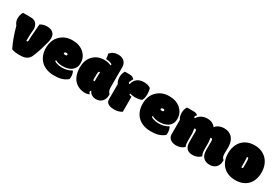

<svg xmlns="http://www.w3.org/2000/svg" viewBox="41 -1697 3950 2714"><g transform="rotate(30 2015.5 -340.5)"><path d="M238.3 -227.1Q238.3 -217.8 238.8 -215.3Q245.1 -212.9 250 -212.9Q264.2 -212.9 264.2 -231.9Q264.2 -281.7 275.9 -419.4Q279.3 -457 281 -478.8Q282.7 -500.5 283.7 -507.3Q330.1 -538.1 394 -538.1Q421.4 -538.1 445.3 -531Q469.2 -523.9 486.8 -509.8Q504.4 -495.6 514.4 -473.9Q524.4 -452.1 524.4 -422.9Q524.4 -388.2 515.1 -353Q469.7 -178.2 424.8 -77.1Q411.6 -48.8 393.1 -32Q374.5 -15.1 352.1 -6.1Q329.6 2.9 303.5 5.9Q277.3 8.8 249 8.8Q236.3 8.8 219.7 7.6Q203.1 6.3 186 4.2Q168.9 2 152.8 -2Q136.7 -5.9 125 -10.7Q89.4 -83.5 60.5 -163.1Q31.7 -242.7 8.3 -330.6Q1 -337.9 -5.9 -348.9Q-12.7 -359.9 -17.6 -373Q-22.5 -386.2 -25.4 -400.6Q-28.3 -415 -28.3 -429.7Q-28.3 -490.7 1 -533.7H122.6Q182.1 -533.7 211.4 -504.2Q240.7 -474.6 248 -418Q243.2 -372.1 240.7 -327.6Q238.3 -283.2 238.3 -238.8Z M814.9 -315.4Q839.4 -315.4 839.4 -334Q839.4 -351.6 813.5 -351.6Q787.6 -351.6 783.7 -323.7Q797.9 -315.4 814.9 -315.4ZM821.3 15.1Q755.4 15.1 701.2 -3.7Q647 -22.5 608.6 -58.8Q570.3 -95.2 549.1 -147.7Q527.8 -200.2 527.8 -267.6Q527.8 -399.4 610.4 -476.1Q686.5 -547.9 803.2 -547.9Q919.4 -547.9 990.7 -483.9Q1061 -419.4 1061 -325.7Q1061 -279.8 1044.4 -248.3Q1027.8 -216.8 999.5 -197Q971.2 -177.2 934.1 -168.5Q897 -159.7 856.4 -159.7Q787.1 -159.7 739.3 -188.5Q735.4 -185.5 735.4 -177.7Q735.4 -163.1 773.9 -150.9Q813 -137.7 861.8 -137.7Q880.9 -137.7 901.4 -140.1Q921.9 -142.6 941.9 -147.7Q961.9 -152.8 981 -160.9Q1000 -168.9 1015.6 -179.7Q1022.5 -173.8 1027.3 -162.6Q1032.2 -151.4 1035.4 -138.7Q1038.6 -126 1040 -113.3Q1041.5 -100.6 1041.5 -91.8Q1041.5 -68.8 1037.1 -51.3Q1013.7 -31.2 988.3 -18.3Q962.9 -5.4 936 2Q909.2 9.3 880.4 12.2Q851.6 15.1 821.3 15.1Z M1364.7 -346.2Q1359.9 -351.1 1353 -351.1Q1341.8 -351.1 1338.4 -335.9Q1334.5 -319.3 1334.5 -273.4V-223.6Q1334.5 -210.4 1337.9 -205.1Q1341.3 -199.7 1349.1 -199.7Q1356.9 -199.7 1360.4 -203.1V-268.6Q1360.4 -316.4 1364.7 -346.2ZM1329.6 -634.8Q1342.8 -649.9 1356.7 -661.4Q1370.6 -672.9 1387 -680.4Q1403.3 -688 1422.9 -691.9Q1442.4 -695.8 1466.3 -695.8Q1495.6 -695.8 1520 -687.3Q1544.4 -678.7 1562 -662.4Q1579.6 -646 1589.4 -622.3Q1599.1 -598.6 1599.1 -568.4V-246.1Q1599.1 -173.3 1634.3 -151.4Q1634.8 -149.9 1634.8 -142.1V-133.3Q1634.8 -102.5 1625.5 -76.7Q1616.2 -50.8 1599.1 -31.7Q1582 -12.7 1557.1 -2Q1532.2 8.8 1501 8.8Q1483.4 8.8 1466.3 4.6Q1449.2 0.5 1434.3 -7.8Q1419.4 -16.1 1407.7 -28.6Q1396 -41 1389.2 -58.1Q1372.6 -58.1 1372.6 -42Q1372.6 -34.7 1378.2 -25.1Q1383.8 -15.6 1393.6 -8.3Q1364.7 8.8 1318.8 8.8Q1256.8 8.8 1203.1 -20Q1168.9 -38.1 1145.5 -64.9Q1122.1 -91.8 1107.7 -124.5Q1093.3 -157.2 1086.9 -193.4Q1080.6 -229.5 1080.6 -265.6Q1080.6 -391.1 1150.9 -461.9Q1220.7 -533.2 1329.6 -533.2Q1394 -533.2 1441.9 -508.8Q1447.3 -514.2 1447.3 -520Q1447.3 -530.3 1433.6 -536.9Q1419.9 -543.5 1402.1 -547.6Q1384.3 -551.8 1367.2 -553.5Q1350.1 -555.2 1342.8 -555.2Q1342.8 -605 1329.6 -634.8Z M1794.4 6.3Q1773.9 6.3 1750.7 2.7Q1727.5 -1 1708 -10.7Q1688.5 -20.5 1675.8 -37.1Q1663.1 -53.7 1663.1 -79.6V-331.1Q1634.3 -371.6 1634.3 -431.2Q1634.3 -490.2 1663.1 -533.7H1737.8Q1795.4 -533.7 1820.3 -496.6Q1815.9 -491.7 1810.8 -483.4Q1805.7 -475.1 1800.8 -465.8Q1795.9 -456.5 1792.7 -447.5Q1789.6 -438.5 1789.6 -432.1Q1789.6 -414.1 1807.6 -414.1Q1823.2 -476.6 1864.7 -508.5Q1906.2 -540.5 1970.2 -540.5Q2042.5 -540.5 2083.5 -509.8Q2098.1 -471.2 2098.1 -414.6Q2098.1 -357.4 2075.7 -312Q2067.4 -307.6 2055.7 -303.7Q2043.9 -299.8 2030 -297.1Q2016.1 -294.4 2000.7 -292.7Q1985.4 -291 1970.7 -291Q1940.9 -291 1917.2 -295.2Q1893.6 -299.3 1882.8 -302.7Q1878.9 -298.8 1878.9 -291.7Q1878.9 -284.7 1888.7 -280.8Q1893.6 -278.8 1901.4 -276.9Q1909.2 -274.9 1920.4 -272.5V-27.3Q1867.2 6.3 1794.4 6.3Z M2393.6 -315.4Q2418 -315.4 2418 -334Q2418 -351.6 2392.1 -351.6Q2366.2 -351.6 2362.3 -323.7Q2376.5 -315.4 2393.6 -315.4ZM2399.9 15.1Q2334 15.1 2279.8 -3.7Q2225.6 -22.5 2187.3 -58.8Q2148.9 -95.2 2127.7 -147.7Q2106.4 -200.2 2106.4 -267.6Q2106.4 -399.4 2189 -476.1Q2265.1 -547.9 2381.8 -547.9Q2498 -547.9 2569.3 -483.9Q2639.6 -419.4 2639.6 -325.7Q2639.6 -279.8 2623 -248.3Q2606.4 -216.8 2578.1 -197Q2549.8 -177.2 2512.7 -168.5Q2475.6 -159.7 2435.1 -159.7Q2365.7 -159.7 2317.9 -188.5Q2314 -185.5 2314 -177.7Q2314 -163.1 2352.5 -150.9Q2391.6 -137.7 2440.4 -137.7Q2459.5 -137.7 2480 -140.1Q2500.5 -142.6 2520.5 -147.7Q2540.5 -152.8 2559.6 -160.9Q2578.6 -168.9 2594.2 -179.7Q2601.1 -173.8 2606 -162.6Q2610.8 -151.4 2614 -138.7Q2617.2 -126 2618.7 -113.3Q2620.1 -100.6 2620.1 -91.8Q2620.1 -68.8 2615.7 -51.3Q2592.3 -31.2 2566.9 -18.3Q2541.5 -5.4 2514.6 2Q2487.8 9.3 2459 12.2Q2430.2 15.1 2399.9 15.1Z M3460.4 -241.7Q3460.4 -206.1 3468.3 -183.6Q3476.1 -161.1 3495.6 -148.9Q3496.1 -147.5 3496.1 -140.6V-133.3Q3496.1 -101.1 3486.3 -75Q3476.6 -48.8 3458.5 -30.3Q3440.4 -11.7 3414.6 -1.5Q3388.7 8.8 3356.4 8.8Q3320.8 8.8 3293.7 -2Q3266.6 -12.7 3248.5 -32.7Q3230.5 -52.7 3221.4 -81.1Q3212.4 -109.4 3212.4 -144.5V-298.8Q3212.4 -331.5 3190.9 -331.5Q3183.1 -331.5 3177.7 -327.6L3186.5 -254.9V-144.5Q3186.5 -78.6 3208.5 -43.9Q3185.1 -19 3150.4 -5.1Q3115.7 8.8 3079.1 8.8Q3012.2 8.8 2980.7 -26.4Q2949.2 -61.5 2949.2 -127.4V-298.8Q2949.2 -331.5 2927.7 -331.5Q2919.9 -331.5 2914.6 -327.6L2923.3 -254.9V-125.5Q2923.3 -71.3 2938 -41Q2890.1 8.3 2803.7 8.3Q2779.8 8.3 2756.8 1.7Q2733.9 -4.9 2716.1 -18.1Q2698.2 -31.2 2687.5 -51.3Q2676.8 -71.3 2676.8 -97.7V-331.1Q2647.9 -371.6 2647.9 -431.2Q2647.9 -490.2 2676.8 -533.7H2794.4Q2829.1 -533.7 2853.5 -507.8Q2832 -487.8 2832 -474.6Q2832 -459.5 2849.1 -459.5Q2861.8 -481.4 2879.4 -497.3Q2897 -513.2 2918 -523.4Q2939 -533.7 2962.6 -538.6Q2986.3 -543.5 3011.2 -543.5Q3029.8 -543.5 3048.3 -539.6Q3066.9 -535.6 3083.7 -527.8Q3100.6 -520 3115.2 -508.1Q3129.9 -496.1 3140.6 -480.5Q3164.1 -511.7 3200.7 -527.6Q3237.3 -543.5 3277.3 -543.5Q3324.7 -543.5 3359.4 -528.3Q3394 -513.2 3417 -485.8Q3439.9 -458.5 3451.2 -421.1Q3462.4 -383.8 3462.4 -338.9Z M3779.3 15.1Q3714.8 15.1 3663.6 -4.6Q3612.3 -24.4 3576.4 -60.8Q3540.5 -97.2 3521.2 -148.9Q3502 -200.7 3502 -265.1Q3502 -328.1 3520.5 -380.4Q3539.1 -432.6 3574.2 -470.5Q3609.4 -508.3 3660.2 -529.1Q3710.9 -549.8 3775.4 -549.8Q3839.4 -549.8 3889.9 -528.3Q3940.4 -506.8 3975.8 -468.5Q4011.2 -430.2 4030 -377.7Q4048.8 -325.2 4048.8 -263.2Q4048.8 -200.2 4030.8 -148.9Q4012.7 -97.7 3978 -61.3Q3943.4 -24.9 3893.3 -4.9Q3843.3 15.1 3779.3 15.1ZM3764.6 -186.5Q3768.1 -183.1 3775.4 -183.1Q3778.8 -183.1 3782 -184.3Q3785.2 -185.5 3787.1 -188.5Q3790.5 -193.4 3790.5 -207V-276.9Q3790.5 -322.8 3786.6 -339.4Q3783.2 -354.5 3772 -354.5Q3765.1 -354.5 3760.3 -349.6Q3764.6 -301.3 3764.6 -272Z"/></g></svg>

Font: Modak sl
Style: Regular
Weight: 400
Designer: Sarang Kulkarni, Maithili Shingre, Noopur Datye
Foundry: Ek Type
Version: Version 1.036;PS Version 1.000;hotconv 1.0.79;makeotf.lib2.5